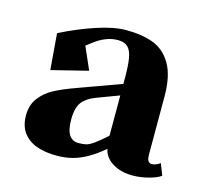

<svg xmlns="http://www.w3.org/2000/svg" viewBox="-73 -507 652 603"><g transform="rotate(15 253.5 -205.0)"><path d="M32.5 -84Q32.5 -118 50.5 -141.2Q68.5 -164.5 95.8 -178.8Q123 -193 165 -208L302.5 -258V-276Q302.5 -319 298.2 -342.2Q294 -365.5 283 -376Q272 -386.5 251 -386.5Q232.5 -386.5 216 -380.5Q199.5 -374.5 186 -365.5Q172.5 -356.5 156 -343L188 -270L69.5 -240.5L60 -358Q117.5 -387 172.8 -405.2Q228 -423.5 268 -423.5Q319 -423.5 356 -409.8Q393 -396 415.2 -358.2Q437.5 -320.5 437.5 -253V-63Q437.5 -41 449.8 -38.2Q462 -35.5 480.5 -48L495 -11Q484 -2 457.2 5.2Q430.5 12.5 403.5 12.5Q376.5 12.5 355.2 4Q334 -4.5 321.8 -18.2Q309.5 -32 307 -48Q280 -25.5 256.5 -12Q233 1.5 209.2 7.8Q185.5 14 157.5 14Q122.5 14 94.8 4.8Q67 -4.5 49.8 -26.2Q32.5 -48 32.5 -84ZM302.5 -89.5V-220.5L230.5 -193.5Q202 -183 187.5 -164.8Q173 -146.5 173 -107.5Q173 -73.5 183.5 -57.8Q194 -42 214 -42Q229 -42 239 -44.5Q249 -47 263.2 -57Q277.5 -67 302.5 -89.5Z"/></g></svg>

Font: Didactic
Style: Regular
Weight: 400
Designer: Tyler Finck
Foundry: Etcetera Type Co
Version: Version 3.007;FEAKit 1.0